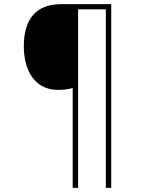

<svg xmlns="http://www.w3.org/2000/svg" viewBox="-20 -780 695 927"><path d="M517 127V-760H275C152 -760 95 -685 95 -557C95 -438 149 -346 260 -346C289 -346 309 -349 331 -355V127H357V-735H491V127Z"/></svg>

Font: Noto Sans Arabic UI Th
Style: Regular
Weight: 100
Designer: Monotype Design Team, Nadine Chahine and Nizar Qandah
Foundry: Monotype Imaging Inc.
Version: Version 2.010